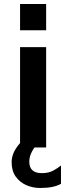

<svg xmlns="http://www.w3.org/2000/svg" viewBox="-20 -735 330 957"><path d="M80 0V-500H210V0ZM180 202Q144 202 111.5 188Q79 174 58.5 145.5Q38 117 38 73Q38 51 47 28.5Q56 6 80 -22H170Q151 -2 138.5 22Q126 46 126 71Q126 128 189 128Q222 128 245 115.5Q268 103 284 90V181Q267 191 241.5 196.5Q216 202 180 202ZM80 -584V-715H210V-584Z"/></svg>

Font: Panamera
Style: Bold
Weight: 700
Designer: Bastien Sozeau
Foundry: NBR — Bastien Sozeau
Version: Version 3.002; ttfautohint (v1.8.4.7-5d5b);gftools[0.9.33]